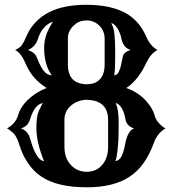

<svg xmlns="http://www.w3.org/2000/svg" viewBox="-20 -777 727 809"><path d="M9.8 -235.8Q46.4 -257.3 56.2 -291Q70.8 -344.7 136.7 -386.7Q156.2 -398.9 176.8 -406.2Q119.1 -441.9 92.8 -498.5L83 -519.5Q68.4 -552.7 43.9 -566.4Q63.5 -575.7 70.8 -585.4Q80.6 -598.6 93.3 -628.4Q106 -658.2 130.4 -683.8Q154.8 -709.5 187 -725.6Q248 -756.8 344.2 -756.8Q440.4 -756.8 502.9 -725.3Q565.4 -693.8 596.7 -621.6Q613.3 -583.5 643.1 -566.4Q614.3 -550.3 597.2 -513.7Q562.5 -439 512.2 -406.2Q577.6 -383.8 615.2 -326.2Q626.5 -308.6 630.1 -294.7Q633.8 -280.8 639.2 -272Q644.5 -263.2 651.4 -256.3Q662.6 -244.1 677.2 -235.8Q643.1 -216.8 627 -171.9Q610.8 -127 585.9 -91.3Q561 -55.7 526.4 -32.7Q459 12.2 345.7 12.2Q222.2 12.2 155.3 -32.2Q120.6 -55.2 97.2 -90.8Q73.7 -126.5 62.7 -163.1Q51.8 -199.7 38.6 -213.4Q25.4 -227.1 9.8 -235.8ZM318.8 -425.3Q333 -421.9 345.5 -421.9Q357.9 -421.9 371.3 -425.3Q384.8 -428.7 395.5 -438Q420.9 -459 420.9 -504.9V-613.8Q420.9 -647.5 397.5 -669.9Q375.5 -690.9 345.7 -690.9Q315.9 -690.9 297.9 -675.8Q266.1 -649.9 266.1 -617.2V-504.9Q266.1 -438 318.8 -425.3ZM198.2 -459.5Q166 -503.9 166 -575.7Q166 -631.3 203.1 -684.6Q186 -681.6 167.5 -662.8Q148.9 -644 137.7 -607.4Q129.9 -585.4 109.4 -572.3Q103 -568.4 97.2 -566.4Q127 -556.6 135.3 -534.7Q150.4 -495.6 164.3 -478.3Q178.2 -460.9 198.2 -459.5ZM461.4 -459.5Q473.6 -461.4 479 -471.7Q487.8 -488.3 492.2 -513.2Q496.6 -538.1 499.3 -544.2Q502 -550.3 506.3 -554.2Q514.6 -561.5 530.3 -566.4Q511.7 -572.8 503.2 -585.7Q494.6 -598.6 492.4 -610.8Q490.2 -623 485.4 -636Q480.5 -648.9 474.6 -658.2Q461.4 -677.7 448.7 -679.7L453.6 -668.9Q465.3 -644.5 465.3 -566.4V-534.2Q465.3 -484.4 461.4 -459.5ZM251.5 -158.7Q251.5 -108.9 280.8 -79.6Q307.1 -53.2 345.7 -53.2Q383.8 -53.2 408.2 -79.6Q435.5 -108.4 435.5 -158.7V-272.5Q435.5 -337.4 377.9 -352.5Q361.8 -356.4 345 -356.4Q328.1 -356.4 311.3 -350.6Q294.4 -344.7 281.2 -334Q251.5 -309.6 251.5 -272.5ZM467.8 -342.8Q480 -315.4 480 -262.5Q480 -209.5 478.8 -187Q477.5 -164.6 475.6 -146.5Q471.7 -111.3 466.3 -98.1Q481.9 -101.1 489.3 -113.8Q501 -133.8 507.3 -169.9Q518.1 -226.6 544.9 -235.8Q513.2 -245.6 508.3 -275.6Q503.4 -305.7 491.9 -323Q480.5 -340.3 467.8 -342.8ZM165.5 -97.7Q133.3 -178.2 133.3 -235.8Q133.3 -285.2 142.6 -306.9Q151.9 -328.6 160.2 -342.8Q126 -336.9 107.4 -276.4Q101.6 -257.8 92.3 -249.3Q83 -240.7 67.9 -235.8Q97.2 -226.6 106.7 -193.4Q116.2 -160.2 124 -143.1Q131.8 -126 139.2 -116.2Q150.9 -100.1 165.5 -97.7Z"/></svg>

Font: Rye
Style: Regular
Weight: 400
Designer: Nicole Fally
Foundry: Nicole Fally
Version: Version 1.001